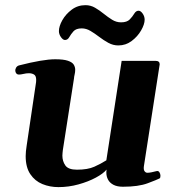

<svg xmlns="http://www.w3.org/2000/svg" viewBox="-20 -726 725 759"><path d="M210.9 13.7Q177.2 13.7 147.7 1.7Q118.2 -10.3 99.9 -37.4Q81.5 -64.5 81.5 -108.9Q81.5 -126 85.4 -150.4L122.6 -401.4Q123 -404.8 123 -410.2Q123 -426.3 114.5 -431.4Q106 -436.5 94.2 -436.5Q84 -436.5 72.8 -433.8Q61.5 -431.2 54.7 -431.2Q43 -431.2 40.5 -445.3Q39.6 -450.7 43.2 -457.8Q46.9 -464.8 54.7 -467.3Q149.9 -491.7 198.2 -491.7Q231.4 -491.7 248.5 -485.8Q265.6 -480 271.5 -470.5Q277.3 -460.9 277.3 -450.2Q277.3 -440.9 275.1 -431.9Q272.9 -422.9 272.5 -416L228.5 -133.3Q228 -127.9 227.3 -122.1Q226.6 -116.2 226.6 -110.8Q226.6 -88.9 238.3 -72Q250 -55.2 284.2 -55.2Q326.7 -55.2 352.8 -66.9Q378.9 -78.6 400.4 -92.3L460.9 -485.4H595.2Q611.3 -485.4 611.3 -471.7L548.8 -68.8Q546.9 -55.2 551.5 -49.1Q556.2 -43 562.5 -43Q569.3 -43 578.9 -44.9Q588.4 -46.9 597.7 -49.3Q606 -51.8 610.1 -45.2Q614.3 -38.6 614.3 -31.2Q614.3 -27.8 613.5 -24.7Q612.8 -21.5 610.4 -20.5Q601.1 -15.6 564.2 -1.7Q527.3 12.2 465.8 12.2Q442.9 12.2 428.2 4.4Q413.6 -3.4 407 -16.1Q400.4 -28.8 400.4 -43.5Q400.4 -46.4 400.6 -49.6Q400.9 -52.7 401.4 -55.7Q388.7 -40 358.9 -23.9Q329.1 -7.8 290.3 2.9Q251.5 13.7 210.9 13.7ZM447.8 -546.4Q427.2 -546.4 408.4 -556.6Q389.6 -566.9 372.1 -580.3Q354.5 -593.8 337.6 -603.8Q320.8 -613.8 303.2 -613.8Q280.8 -613.8 270.5 -602.3Q260.3 -590.8 253.9 -579.3Q247.6 -567.9 236.8 -567.9Q229 -567.9 220.9 -579.3Q212.9 -590.8 212.9 -603Q212.9 -622.1 226.3 -646Q239.7 -669.9 263.4 -687.7Q287.1 -705.6 317.9 -705.6Q338.4 -705.6 356 -695.3Q373.5 -685.1 390.1 -671.6Q406.7 -658.2 423.3 -647.9Q439.9 -637.7 458.5 -637.7Q481.9 -637.7 492.9 -649.2Q503.9 -660.6 510.7 -672.1Q517.6 -683.6 527.8 -683.6Q536.1 -683.6 543.9 -672.4Q551.8 -661.1 551.8 -648.4Q551.8 -629.9 537.8 -605.7Q523.9 -581.5 500.5 -564Q477.1 -546.4 447.8 -546.4Z"/></svg>

Font: Gelasio
Style: Italic
Weight: 400
Italic angle: -8.5°
Designer: Eben Sorkin
Foundry: Eben Sorkin
Version: Version 1.008